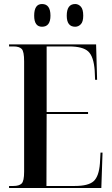

<svg xmlns="http://www.w3.org/2000/svg" viewBox="-20 -935 558 955"><path d="M25 0H484L490 -176H480L477 -122Q472 -58 446 -34Q420 -10 352 -10H211L212 -368H418V-378H212V-704H324Q392 -704 419 -679Q446 -654 451 -584L453 -538H463L458 -714H25V-704H47Q76 -704 88 -691.5Q100 -679 100 -630V-81Q100 -34 87.5 -22Q75 -10 47 -10H25ZM354 -802Q370 -802 382 -814.5Q394 -827 394 -857Q394 -889 382 -902Q370 -915 354 -915Q312 -915 312 -857Q312 -802 354 -802ZM189 -802Q231 -802 231 -857Q231 -915 189 -915Q150 -915 150 -857Q150 -802 189 -802Z"/></svg>

Font: Noto Serif Display Condensed Semi
Style: Regular
Weight: 600
Width: 3
Designer: Monotype Design Team
Foundry: Monotype Imaging Inc.
Version: Version 1.900